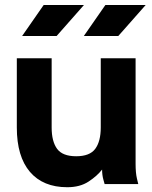

<svg xmlns="http://www.w3.org/2000/svg" viewBox="-20 -743 615 775"><path d="M188.5 -507.8V-228.5Q188.5 -172.4 210.4 -142.3Q232.4 -112.3 287.6 -112.3Q342.3 -112.3 364.5 -142.3Q386.7 -172.4 386.7 -228.5V-507.8H527.3V-82Q527.3 -44.9 532.7 -22.5Q538.1 0 538.1 0H402.3Q402.3 0 397.2 -18.3Q392.1 -36.6 392.1 -58.6Q372.1 -32.7 337.4 -10Q302.7 12.7 251.5 12.7Q153.8 12.7 100.8 -49.3Q47.9 -111.3 47.9 -228.5V-507.8ZM457.5 -597.7H318.4L405.3 -722.7H567.9ZM208.5 -597.7H69.3L156.2 -722.7H318.8Z"/></svg>

Font: Giphurs
Style: Bold
Weight: 700
Version: Version 0.920; ttfautohint (v1.8.4.7-5d5b)